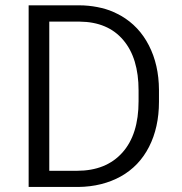

<svg xmlns="http://www.w3.org/2000/svg" viewBox="-20 -724 696 736"><path d="M89.8 -7.3V-703.6H283.2Q301.3 -703.6 318.6 -701.9Q335.9 -700.2 352.5 -697Q369.1 -693.8 384.8 -689.2Q400.4 -684.6 415 -678Q429.7 -671.4 443.8 -663.6Q513.2 -623.5 550.8 -549.8Q588.9 -475.6 589.4 -379.4V-334Q589.4 -284.7 579.8 -241.5Q570.3 -198.2 551.3 -161.1Q513.7 -87.4 443.4 -47.9Q408.2 -28.3 367.2 -18.1Q326.2 -7.8 279.3 -7.3ZM168.9 -633.8V-76.7V-69.3H176.3H274.9Q386.7 -69.3 449.2 -139.2Q511.2 -208.5 511.2 -335.9V-377.4Q511.2 -501.5 452.6 -570.3Q422.9 -605.5 381.1 -623Q339.4 -640.6 285.6 -641.1H176.3H168.9Z"/></svg>

Font: Vazir Light
Style: Light
Weight: 300
Designer: Saber Rastikerdar
Foundry: Saber Rastikerdar
Version: Version 30.0.0